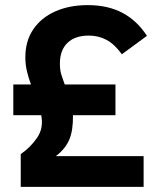

<svg xmlns="http://www.w3.org/2000/svg" viewBox="-20 -730 611 750"><path d="M541 -120V0H61V-128Q99 -154 125 -192Q151 -230 141 -280H32V-400H101Q92 -424 85.5 -450.5Q79 -477 79 -506Q79 -570 110 -615.5Q141 -661 196 -685.5Q251 -710 323 -710Q401 -710 458 -680Q515 -650 554 -590L456 -518Q428 -557 396.5 -574Q365 -591 327 -591Q273 -591 243.5 -562.5Q214 -534 214 -482Q214 -457 219 -440.5Q224 -424 233 -400H431V-280H265Q266 -222 251 -185.5Q236 -149 198 -120Z"/></svg>

Font: Haskoy Bold
Style: Regular
Weight: 700
Designer: Ertekin Erdin
Foundry: Ertekin Erdin
Version: Version 1.500; ttfautohint (v1.8.3)